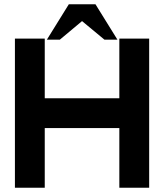

<svg xmlns="http://www.w3.org/2000/svg" viewBox="-20 -881 770 901"><path d="M680 0H540V-280H190V0H50V-700H190V-420H540V-700H680V0ZM303 -861H428L531 -695H470L365 -782L261 -695H200L303 -861Z"/></svg>

Font: CAT North
Style: Regular
Weight: 400
Designer: Peter Wiegel
Foundry: Peter Wiegel
Version: Version 1.000